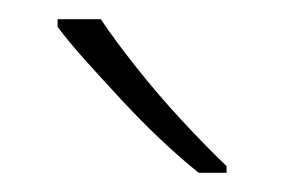

<svg xmlns="http://www.w3.org/2000/svg" viewBox="-20 -786 296 200"><path d="M85 -766Q99 -745 121.5 -716.5Q144 -688 169.5 -660.5Q195 -633 216 -613V-606H187Q167 -622 146.5 -641.5Q126 -661 106.5 -682Q87 -703 69.5 -722.5Q52 -742 40 -758V-766Z"/></svg>

Font: Noto Sans Cham ExtraLight
Style: Regular
Weight: 250
Version: Version 2.002